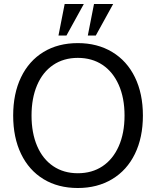

<svg xmlns="http://www.w3.org/2000/svg" viewBox="-20 -930 782 962"><path d="M46 -351Q46 -461 85.5 -543Q125 -625 198 -669.5Q271 -714 370 -714Q468 -714 542 -669.5Q616 -625 656 -543Q696 -461 696 -351Q696 -241 656 -159Q616 -77 542 -32.5Q468 12 370 12Q271 12 198 -32.5Q125 -77 85.5 -159Q46 -241 46 -351ZM604 -351Q604 -439 575 -504.5Q546 -570 493.5 -605Q441 -640 370 -640Q299 -640 246.5 -604.5Q194 -569 166 -503.5Q138 -438 138 -351Q138 -264 166 -198.5Q194 -133 246.5 -97.5Q299 -62 370 -62Q441 -62 493.5 -97Q546 -132 575 -197.5Q604 -263 604 -351ZM304 -910H400L313 -752H273ZM451 -910H547L460 -752H420Z"/></svg>

Font: Thasadith
Style: Bold
Weight: 700
Designer: Cadson Demak Co.,Ltd.
Foundry: Cadson Demak Co.,Ltd.
Version: Version 1.000; ttfautohint (v1.6)